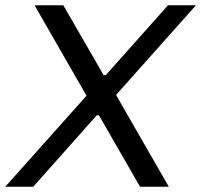

<svg xmlns="http://www.w3.org/2000/svg" viewBox="-46 -708 763 728"><path d="M485 0 329 -271H321L80 0H-26L282 -345L85 -688H194L347 -423H355L591 -688H697L394 -348L594 0Z"/></svg>

Font: Azeri Sans
Style: Italic
Weight: 400
Designer: Hector Gatti & Omnibus-Type (original fonts) / Cristiano Sobral (main changes and remastering)
Foundry: Omnibus-Type
Version: Version 0.07;August 21, 2020;FontCreator 13.0.0.2681 64-bit;